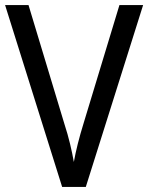

<svg xmlns="http://www.w3.org/2000/svg" viewBox="-20 -734 582 754"><path d="M542 -714 317 0H224L0 -714H92L233 -247Q246 -207 255 -169.5Q264 -132 270 -98Q282 -165 308 -249L449 -714Z"/></svg>

Font: Noto Sans Gurmukhi UI SemiCondensed
Style: Regular
Weight: 400
Width: 4
Designer: Jelle Bosma - Monotype Design Team
Foundry: Monotype Imaging Inc.
Version: Version 2.004; ttfautohint (v1.8.4.7-5d5b)